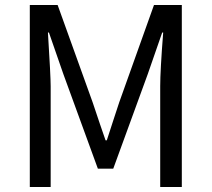

<svg xmlns="http://www.w3.org/2000/svg" viewBox="-20 -753 852 773"><path d="M100 -733H212L353 -341Q387 -239 405 -188H410Q419 -214 435 -265L460 -341L600 -733H712V0H625V-406Q625 -468 637 -622H633L575 -455L436 -74H374L235 -455L177 -622H173Q184 -446 184 -406V0H100Z"/></svg>

Font: 思源黑体R
Style: Regular
Weight: 400
Designer: Ryoko NISHIZUKA  (kana & ideographs); Paul D. Hunt (Latin, Greek & Cyrillic); Wenlong ZHANG  (bopomofo); Sandoll Communi
Foundry: Adobe Systems Incorporated
Version: Version 1.00 June 24, 2014, initial release